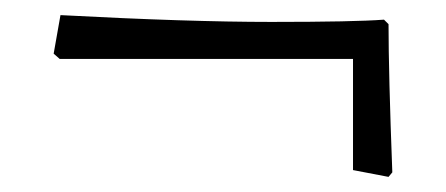

<svg xmlns="http://www.w3.org/2000/svg" viewBox="-20 -316 590 254"><path d="M447 -238H59L51 -245L60 -296Q229 -287 339 -287Q449 -287 488 -290L494 -284Q494 -220 499 -88L494 -82L447 -91Z"/></svg>

Font: Almendra SC
Style: Regular
Weight: 400
Designer: Ana Sanfelippo
Foundry: Ana Sanfelippo
Version: Version 1.003